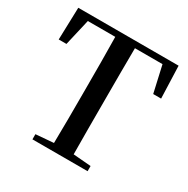

<svg xmlns="http://www.w3.org/2000/svg" viewBox="-166 -883 1011 1031"><g transform="rotate(30 340.0 -367.5)"><path d="M23 -535H71L109 -699H279C281 -598 281 -496 281 -393V-342C281 -241 281 -140 279 -41L169 -32V0H511V-32L401 -41C400 -141 400 -242 400 -343V-393C400 -496 400 -598 401 -699H572L609 -535H658L651 -735H29Z"/></g></svg>

Font: Noto Serif CJK KR SemiBold
Style: Regular
Weight: 600
Designer: Ryoko NISHIZUKA 西塚涼子 (kana & ideographs); Frank Grießhammer (Latin, Greek & Cyrillic); Wenlong ZHANG 张文龙 (bopomofo); San
Foundry: Adobe
Version: Version 2.001;hotconv 1.1.0;makeotfexe 2.6.0